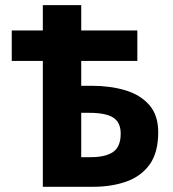

<svg xmlns="http://www.w3.org/2000/svg" viewBox="-20 -717 664 737"><path d="M144.4 0V-697.4H291.8V-387.7H332.2Q402.8 -387.7 460.5 -370.6Q518.3 -353.5 552.8 -314.3Q587.3 -275.2 587.3 -209.4Q587.3 -130.8 554.1 -85.1Q520.8 -39.5 464.3 -19.8Q407.8 0 336.9 0ZM291.8 -113.7H328.2Q385.3 -113.7 414.3 -133.8Q443.3 -153.9 443.3 -204.1Q443.3 -247.2 414.7 -265.5Q386.2 -283.9 323.5 -283.9H291.8ZM25.1 -483.2V-600.1H507.2V-483.2Z"/></svg>

Font: Source Sans 3 Variable
Style: Regular
Weight: 200
Designer: Paul D. Hunt
Foundry: Adobe Systems Incorporated
Version: Version 3.026